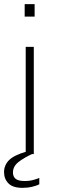

<svg xmlns="http://www.w3.org/2000/svg" viewBox="-34 -743 274 926"><path d="M90 0V-517H129V0ZM85 -663V-723H133V-663ZM74.5 163Q28 163 6.8 141.5Q-14.5 120 -14.5 87Q-14.5 54.5 8.8 30.2Q32 6 93.5 -12L126.5 -3Q78 19.5 53.2 40Q28.5 60.5 28.5 89Q28.5 109 41.5 119.5Q54.5 130 84.5 130Q109.5 130 129.2 124.2Q149 118.5 155.5 115V146Q144.5 152 122.2 157.5Q100 163 74.5 163Z"/></svg>

Font: Public Sans Thin Thin
Style: Regular
Weight: 250
Version: Version 2.001